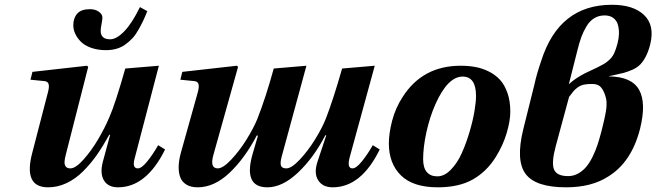

<svg xmlns="http://www.w3.org/2000/svg" viewBox="-20 -780 2776 812"><path d="M108.9 -442.9 117.2 -476.1 348.1 -502 353 -497.1 258.8 -127.9Q253.4 -107.9 252.9 -95.5Q252.4 -83 258.3 -75.4Q264.2 -67.9 277.8 -67.9Q299.8 -67.9 333 -105Q366.2 -142.1 395 -190.9Q423.8 -239.7 442.9 -285.2Q467.8 -341.8 509.8 -490.2L651.9 -502L550.8 -115.2Q536.6 -67.9 563 -67.9Q578.6 -67.9 602.3 -96.9Q626 -126 648.9 -166L678.2 -147.9Q599.1 12.2 479 12.2Q437.5 12.2 419.7 -16.8Q401.9 -45.9 415 -96.2L445.8 -210H441.9Q416 -162.6 390.1 -125.5Q364.3 -88.4 331.8 -55.9Q299.3 -23.4 261.5 -5.6Q223.6 12.2 183.1 12.2Q78.1 12.2 116.2 -132.8L183.1 -391.1Q189 -413.6 185.5 -424.6Q182.1 -435.5 168 -437ZM290 -672.9Q290 -703.6 306.6 -722.4Q323.2 -741.2 360.8 -741.2Q382.8 -741.2 397.9 -730.5Q413.1 -719.7 413.1 -706.1Q413.1 -696.3 409.4 -678.2Q405.8 -660.2 405.8 -649.9Q405.8 -613.8 445.8 -613.8Q473.1 -613.8 506.1 -648.2Q539.1 -682.6 571.8 -750L603 -732.9Q593.3 -708.5 585 -691.2Q576.7 -673.8 564.9 -653.1Q553.2 -632.3 540.3 -618.4Q527.3 -604.5 510.7 -592.3Q494.1 -580.1 473.4 -574Q452.6 -567.9 428.2 -567.9Q393.1 -567.9 365.2 -577.9Q337.4 -587.9 321.8 -603.8Q306.2 -619.6 298.1 -637.5Q290 -655.3 290 -672.9Z M742.7 -442.9 751 -476.1 981.9 -502 986.8 -497.1 882.8 -126Q866.2 -67.9 900.9 -67.9Q922.9 -67.9 957.5 -104.5Q992.2 -141.1 1022 -189Q1051.8 -236.8 1067.9 -275.9Q1104.5 -368.7 1137.7 -490.2L1275.9 -502L1170.9 -116.2Q1164.1 -89.8 1168.5 -78.9Q1172.9 -67.9 1190.9 -67.9Q1212.9 -67.9 1247.8 -105Q1282.7 -142.1 1312.5 -190.4Q1342.3 -238.8 1357.9 -277.8Q1389.6 -359.4 1426.8 -490.2L1564.9 -502L1459 -115.2Q1446.3 -67.9 1470.7 -67.9Q1486.3 -67.9 1510 -96.9Q1533.7 -126 1556.6 -166L1585.9 -147.9Q1507.8 12.2 1386.7 12.2Q1344.7 12.2 1325.7 -17.6Q1306.6 -47.4 1322.8 -96.2L1359.9 -208H1356Q1306.6 -112.8 1240.5 -50.3Q1174.3 12.2 1110.8 12.2Q1005.9 12.2 1049.8 -133.8L1070.8 -206.1L1065.9 -207Q1015.1 -109.9 950.4 -48.8Q885.7 12.2 815.9 12.2Q787.1 12.2 768.3 0.7Q749.5 -10.7 742.2 -30.8Q734.9 -50.8 735.6 -76.4Q736.3 -102.1 744.6 -132.8L816.9 -391.1Q822.8 -413.6 819.3 -424.6Q815.9 -435.5 801.8 -437Z M1769.5 -106.9Q1769.5 -70.3 1785.2 -52.2Q1800.8 -34.2 1829.6 -34.2Q1859.4 -34.2 1886.7 -62.3Q1914.1 -90.3 1932.9 -132.3Q1951.7 -174.3 1965.8 -222.2Q1980 -270 1986.6 -310.1Q1993.2 -350.1 1993.2 -374Q1993.2 -456.1 1936.5 -456.1Q1873.5 -456.1 1821.3 -338.9Q1797.4 -284.7 1783.4 -221.2Q1769.5 -157.7 1769.5 -106.9ZM1624.5 -173.8Q1624.5 -215.3 1638.4 -269.3Q1652.3 -323.2 1683.6 -371.1Q1767.6 -502 1928.2 -502Q1960.9 -502 1989.7 -496.8Q2018.6 -491.7 2046.4 -478Q2074.2 -464.4 2094 -443.1Q2113.8 -421.9 2126 -387.2Q2138.2 -352.5 2138.2 -308.1Q2138.2 -269.5 2123 -217.8Q2107.9 -166 2076.2 -115.2Q2038.1 -54.2 1979.5 -21Q1920.9 12.2 1831.5 12.2Q1727.1 12.2 1675.8 -38.1Q1624.5 -88.4 1624.5 -173.8Z M2555.7 -457Q2651.9 -455.6 2682.9 -400.1Q2713.9 -344.7 2687 -235.8Q2650.9 -93.8 2551.8 -33.2Q2481.4 12.2 2374 12.2Q2245.1 12.2 2202.9 -44.4Q2160.6 -101.1 2192.9 -232.9L2239.7 -420.9Q2250 -468.3 2269 -522.9Q2344.2 -759.8 2567.9 -759.8Q2658.7 -759.8 2704.1 -716.3Q2749.5 -672.9 2730 -592.8Q2722.2 -562 2711.2 -541Q2700.2 -520 2687.5 -507.1Q2674.8 -494.1 2655.3 -485.4Q2635.7 -476.6 2616 -471.4Q2596.2 -466.3 2565.9 -460Q2563.5 -459.5 2562.3 -459.2Q2561 -459 2559.1 -458.7Q2557.1 -458.5 2555.7 -458ZM2385.7 -423.8Q2413.1 -449.2 2454.1 -470.2L2506.8 -495.1Q2526.4 -504.9 2535.4 -510.3Q2544.4 -515.6 2557.1 -527.1Q2569.8 -538.6 2577.6 -555.4Q2585.4 -572.3 2591.8 -597.2Q2597.2 -617.7 2597.7 -637.5Q2598.1 -657.2 2593.3 -675Q2588.4 -692.9 2574 -703.9Q2559.6 -714.8 2537.1 -714.8Q2512.2 -714.8 2492.9 -702.9Q2473.6 -690.9 2460.2 -668.5Q2446.8 -646 2438.2 -622.3Q2429.7 -598.6 2421.9 -566.9ZM2382.8 -35.2Q2405.8 -35.2 2425.5 -46.4Q2445.3 -57.6 2459.7 -75Q2474.1 -92.3 2486.6 -117.9Q2499 -143.6 2507.1 -168Q2515.1 -192.4 2522.9 -222.2Q2523.9 -226.1 2527.6 -241Q2531.2 -255.9 2532.2 -260Q2533.2 -264.2 2536.1 -276.9Q2539.1 -289.6 2539.8 -294.4Q2540.5 -299.3 2542.5 -309.6Q2544.4 -319.8 2544.7 -325.2Q2544.9 -330.6 2545.2 -338.4Q2545.4 -346.2 2544.9 -352.3Q2544.4 -358.4 2543 -363.8Q2536.6 -390.6 2524.4 -407.5Q2512.2 -424.3 2487.8 -424.8Q2466.3 -425.3 2451.2 -422.4Q2436 -419.4 2424.3 -411.1Q2412.6 -402.8 2405.5 -394.5Q2398.4 -386.2 2386.7 -370.1L2330.1 -161.1Q2311.5 -91.8 2323 -63.5Q2334.5 -35.2 2382.8 -35.2Z"/></svg>

Font: Linguistics Pro
Style: Bold Italic
Weight: 700
Italic angle: -12°
Designer: Stefan Peev, Context Ltd
Foundry: Stefan Peev, Context Ltd
Version: Version 001.000